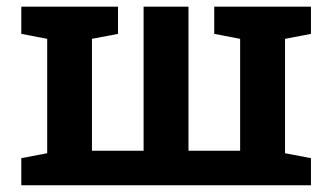

<svg xmlns="http://www.w3.org/2000/svg" viewBox="-20 -548 975 568"><path d="M43 0V-80.1L119.6 -94.7V-433.1L43 -447.8V-528.3H329.1V-447.8L252 -433.1V-102.1H404.8V-528.3H537.6V-102.1H690.4V-433.1L613.8 -447.8V-528.3H899.9V-447.8L823.2 -433.1V-94.7L899.9 -80.1V0Z"/></svg>

Font: Roboto Slab SemiBold
Style: Regular
Weight: 600
Designer: Google
Version: Version 2.001; ttfautohint (v1.8.3)